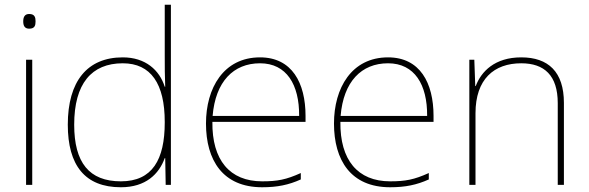

<svg xmlns="http://www.w3.org/2000/svg" viewBox="-20 -780 2483 810"><path d="M103 -721C83 -721 78 -706 78 -690C78 -673 83 -659 103 -659C127 -659 130 -673 130 -690C130 -706 127 -721 103 -721ZM116 -528H90V0H116Z M490 10C595 10 651 -46 675 -113H677L679 0H701V-760H675V-543C675 -501 675 -459 677 -414H675C653 -484 594 -538 498 -538C348 -538 266 -437 266 -254C266 -83 338 10 490 10ZM490 -15C356 -15 293 -94 293 -254C293 -427 366 -513 498 -513C617 -513 675 -426 675 -266V-263C675 -107 623 -15 490 -15Z M1077 -538C923 -538 849 -408 849 -259C849 -104 920 10 1086 10C1150 10 1198 0 1249 -23V-50C1187 -22 1150 -15 1086 -15C949 -15 874 -105 876 -266H1269V-291C1269 -430 1212 -538 1077 -538ZM1077 -513C1189 -513 1243 -423 1242 -291H877C889 -436 965 -513 1077 -513Z M1617 -538C1463 -538 1389 -408 1389 -259C1389 -104 1460 10 1626 10C1690 10 1738 0 1789 -23V-50C1727 -22 1690 -15 1626 -15C1489 -15 1414 -105 1416 -266H1809V-291C1809 -430 1752 -538 1617 -538ZM1617 -513C1729 -513 1783 -423 1782 -291H1417C1429 -436 1505 -513 1617 -513Z M2179 -538C2067 -538 2010 -478 1987 -417H1985L1981 -528H1960V0H1986V-302C1986 -446 2064 -513 2179 -513C2276 -513 2333 -462 2333 -345V0H2359V-346C2359 -477 2293 -538 2179 -538Z"/></svg>

Font: Noto Sans Lao UI Thin
Style: Regular
Weight: 100
Designer: Monotype Design Team
Foundry: Monotype Imaging Inc.
Version: Version 2.000